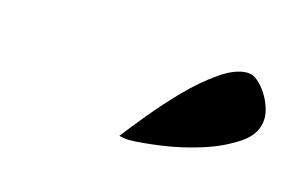

<svg xmlns="http://www.w3.org/2000/svg" viewBox="-36 -634 409 263"><g transform="rotate(15 169.0 -502.5)"><path d="M143 -439Q153 -452 171 -474Q189 -496 209.5 -517Q230 -538 251.5 -553Q273 -568 290 -568Q298 -568 305 -562Q312 -556 317.5 -547.5Q323 -539 326 -530Q329 -521 329 -514Q329 -492 308 -477.5Q287 -463 259 -454Q231 -445 202 -441Q173 -437 157 -437Q151 -437 143 -439Z"/></g></svg>

Font: Gloria
Style: Regular
Weight: 400
Designer: Peter Wiegel
Foundry: Peter Wiegel
Version: Version 1.000